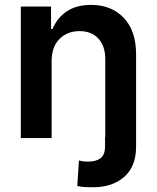

<svg xmlns="http://www.w3.org/2000/svg" viewBox="-20 -573 651 797"><path d="M416 -4.9H417V-327.1Q417 -381.8 388.4 -412.8Q359.9 -443.8 310.1 -443.8Q259.3 -443.8 226.8 -411.1Q194.3 -378.4 194.3 -319.3V0H66.4V-545.9H191.9V-452.6H198.2Q216.8 -498.5 256.8 -525.6Q296.9 -552.7 358.4 -552.7Q442.4 -552.7 493.7 -499Q544.9 -445.3 544.9 -347.2V35.2Q544.9 118.7 495.1 161.6Q445.3 204.6 367.2 204.1Q350.1 204.6 333.3 203.6Q316.4 202.6 300.8 199.2L307.6 93.3Q315.9 95.2 325.4 96.7Q335 98.1 345.7 97.7Q377.9 98.1 397 84Q416 69.8 416 35.2Z"/></svg>

Font: Inter Semi Bold
Style: Regular
Weight: 600
Designer: Rasmus Andersson
Foundry: rsms
Version: Version 4.000;git-e0f93cc